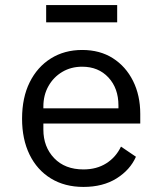

<svg xmlns="http://www.w3.org/2000/svg" viewBox="-20 -725 640 757"><path d="M309 12Q235 12 180.5 -21.5Q126 -55 96.5 -115.5Q67 -176 67 -257Q67 -340 97 -400.5Q127 -461 180.5 -494.5Q234 -528 304 -528Q374 -528 425 -495.5Q476 -463 504.5 -406Q533 -349 533 -276V-238H151V-214Q151 -146 193.5 -101.5Q236 -57 309 -57Q361 -57 399 -81Q437 -105 457 -147L516 -107Q493 -55 439.5 -21.5Q386 12 309 12ZM304 -462Q260 -462 225.5 -441.5Q191 -421 171 -385.5Q151 -350 151 -305V-298H447V-309Q447 -377 407.5 -419.5Q368 -462 304 -462ZM162 -705H442V-637H162Z"/></svg>

Font: Lilex Nerd Font
Style: Regular
Weight: 400
Designer: Mike Abbink, Paul van der Laan, Pieter van Rosmalen, Mikhael Khrustik
Foundry: Mikhael Khrustik
Version: Version 2.400; ttfautohint (v1.8.4.7-5d5b);Nerd Fonts 3.3.0